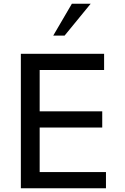

<svg xmlns="http://www.w3.org/2000/svg" viewBox="-20 -1011 669 1031"><path d="M467 -991 327 -820H266L366 -991ZM549 0H92V-722H539V-635H193V-413H529V-326H193V-87H549Z"/></svg>

Font: Mingzat
Style: Regular
Weight: 400
Designer: Jason Glavy (Lepcha), Lorna Priest (Lepcha additions), Walt Agee (Sophia), Victor Gaultney (Sophia)
Foundry: SIL International
Version: Version 0.100